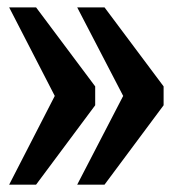

<svg xmlns="http://www.w3.org/2000/svg" viewBox="-20 -502 489 522"><path d="M264.2 -481.9 424.8 -267.1V-215.8L264.2 0H189.9L314.9 -241.2L189.9 -481.9ZM78.1 -481.9 238.8 -267.1V-215.8L78.1 0H4.9L128.9 -241.2L4.9 -481.9Z"/></svg>

Font: Veleka
Style: Bold
Weight: 700
Designer: Stefan Peev, Context Ltd, 2016; SIL International, 1997-2014.
Foundry: Stefan Peev, Context Ltd, 2016
Version: Version 1.000